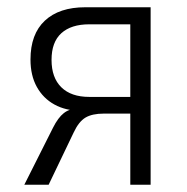

<svg xmlns="http://www.w3.org/2000/svg" viewBox="-20 -509 514 529"><path d="M47 0 126 -157Q140 -185 156 -197.5Q172 -210 196 -210H204L201 -204Q161 -204 130 -221Q99 -238 81.5 -269.5Q64 -301 64 -345Q64 -415 103.5 -452Q143 -489 215 -489H395V0H339V-196H266Q234 -196 215.5 -185Q197 -174 183 -144L114 0ZM226 -242H339V-442H226Q176 -442 149 -417.5Q122 -393 122 -344Q122 -295 149 -268.5Q176 -242 226 -242Z"/></svg>

Font: Nunito Sans 10pt Condensed Light
Style: Regular
Weight: 300
Width: 3
Designer: Vernon Adams
Foundry: Vernon Adams
Version: Version 3.101;gftools[0.9.27]